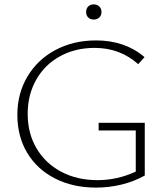

<svg xmlns="http://www.w3.org/2000/svg" viewBox="-20 -848 760 874"><path d="M372 -793Q372 -809 381.5 -818.5Q391 -828 407 -828Q422 -828 432 -818.5Q442 -809 442 -793Q442 -778 432 -768.5Q422 -759 407 -759Q391 -759 381.5 -768.5Q372 -778 372 -793ZM639 -289V-49Q591 -22 534 -8Q477 6 417 6Q312 6 230.5 -35.5Q149 -77 104 -152Q59 -227 59 -325Q59 -423 105.5 -500.5Q152 -578 233.5 -621Q315 -664 417 -664Q549 -664 638 -588L609 -556Q526 -630 411 -630Q322 -630 252.5 -591.5Q183 -553 144.5 -484.5Q106 -416 106 -330Q106 -241 146.5 -172.5Q187 -104 259 -66Q331 -28 424 -28Q515 -28 598 -67V-254H429V-289Z"/></svg>

Font: Ysabeau Infant Light
Style: Regular
Weight: 300
Designer: Christian Thalmann (Catharsis Fonts)
Version: Version 0.003